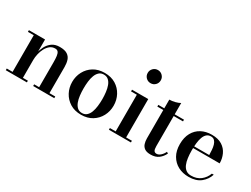

<svg xmlns="http://www.w3.org/2000/svg" viewBox="-60 -1329 2500 1910"><g transform="rotate(30 1190.0 -374.0)"><path d="M214.5 -460V-19.5H271.5V0H29V-19.5H96V-440.5H29V-460ZM519.5 -319.5V-19.5H586V0H343.5V-19.5H401V-306Q401 -348 397.2 -376.2Q393.5 -404.5 382.2 -418.8Q371 -433 347.5 -433Q314 -433 289.2 -413.2Q264.5 -393.5 247.8 -362Q231 -330.5 222.8 -293.8Q214.5 -257 214.5 -224L200.5 -222Q200.5 -257 209 -299.2Q217.5 -341.5 237.5 -380.5Q257.5 -419.5 292.2 -444.5Q327 -469.5 380.5 -469.5Q437.5 -469.5 467.5 -450Q497.5 -430.5 508.5 -396.8Q519.5 -363 519.5 -319.5Z M897 10Q823.5 10 770.2 -23Q717 -56 688 -110.5Q659 -165 659 -230Q659 -295 688 -349.5Q717 -404 770.2 -436.8Q823.5 -469.5 897 -469.5Q970.5 -469.5 1023.8 -436.8Q1077 -404 1106 -349.5Q1135 -295 1135 -230Q1135 -165 1106 -110.5Q1077 -56 1023.8 -23Q970.5 10 897 10ZM897 -9.5Q929.5 -9.5 950.8 -28.5Q972 -47.5 983.8 -79Q995.5 -110.5 1000.2 -150Q1005 -189.5 1005 -230Q1005 -271 1000.2 -310.2Q995.5 -349.5 983.8 -381Q972 -412.5 950.8 -431.5Q929.5 -450.5 897 -450.5Q864.5 -450.5 843.5 -431.5Q822.5 -412.5 810.5 -381Q798.5 -349.5 794 -310.2Q789.5 -271 789.5 -230Q789.5 -189.5 794 -150Q798.5 -110.5 810.5 -79Q822.5 -47.5 843.5 -28.5Q864.5 -9.5 897 -9.5Z M1340 -608Q1308.5 -608 1286.8 -629.8Q1265 -651.5 1265 -683.5Q1265 -714.5 1286.8 -736.5Q1308.5 -758.5 1340 -758.5Q1371.5 -758.5 1393.2 -736.5Q1415 -714.5 1415 -683.5Q1415 -651.5 1393.5 -629.8Q1372 -608 1340 -608ZM1400 -460V-19.5H1466.5V0H1213.5V-19.5H1280V-440.5H1213.5V-460Z M1694.5 7Q1649 7 1625.2 -10Q1601.5 -27 1592.8 -54.8Q1584 -82.5 1584 -114.5V-560Q1613.5 -560 1647.8 -568.5Q1682 -577 1703.5 -590V-95.5Q1703.5 -58 1712.8 -43.8Q1722 -29.5 1743 -29.5Q1765.5 -29.5 1787.5 -49Q1809.5 -68.5 1823.5 -98.5L1840.5 -89Q1821 -46.5 1785.8 -19.8Q1750.5 7 1694.5 7ZM1515.5 -440.5V-460H1810.5V-440.5Z M2132 10Q2064.5 10 2011.2 -18.2Q1958 -46.5 1927 -100Q1896 -153.5 1896 -230Q1896 -306.5 1925.5 -360Q1955 -413.5 2007 -441.5Q2059 -469.5 2127 -469.5Q2200 -469.5 2245.8 -440.2Q2291.5 -411 2313.2 -363.2Q2335 -315.5 2335 -261H1963V-281H2203.5Q2203 -308.5 2201 -338.2Q2199 -368 2191.5 -393.5Q2184 -419 2168.8 -434.8Q2153.5 -450.5 2127 -450.5Q2097.5 -450.5 2078.5 -433.2Q2059.5 -416 2048.8 -386Q2038 -356 2033.8 -317.5Q2029.5 -279 2029.5 -236Q2029.5 -189.5 2034.8 -149.2Q2040 -109 2053 -78.5Q2066 -48 2089.2 -30.5Q2112.5 -13 2148.5 -13Q2213.5 -13 2256.8 -47.2Q2300 -81.5 2319 -134H2340.5Q2321 -72.5 2269.8 -31.2Q2218.5 10 2132 10Z"/></g></svg>

Font: Bodoni Moda 11pt SemiBold
Style: Regular
Weight: 600
Designer: Owen Earl
Foundry: indestructible type
Version: Version 2.004